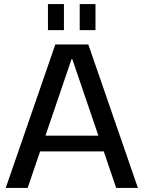

<svg xmlns="http://www.w3.org/2000/svg" viewBox="-20 -917 701 937"><path d="M250 -700H411L653 0H547L333 -628H329L115 0H8ZM154 -255H506V-178H154ZM292 -897V-770H214V-897ZM446 -897V-770H369V-897Z"/></svg>

Font: Pathway Extreme Medium
Style: Regular
Weight: 500
Designer: Eduardo Rodriguez Tunni
Foundry: Eduardo Rodriguez Tunni
Version: Version 1.001;gftools[0.9.26]